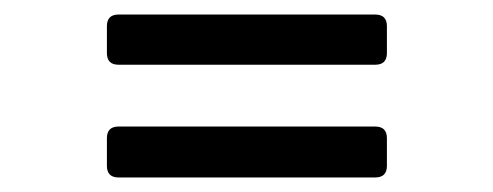

<svg xmlns="http://www.w3.org/2000/svg" viewBox="-20 -430 678 264"><path d="M143 -341Q127 -341 127 -357V-394Q127 -410 143 -410H496Q512 -410 512 -394V-357Q512 -341 496 -341ZM143 -186Q127 -186 127 -202V-240Q127 -256 143 -256H496Q512 -256 512 -240V-202Q512 -186 496 -186Z"/></svg>

Font: Pitagon Sans
Style: Regular
Weight: 400
Designer: Travis Tran
Foundry: Pitagon
Version: Version 1.001; ttfautohint (v1.8.4.7-5d5b);gftools[0.9.26]